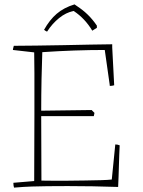

<svg xmlns="http://www.w3.org/2000/svg" viewBox="-20 -849 654 876"><path d="M44 7Q41 -2 41 -15L136 -23Q136 -100 136.5 -175Q137 -250 137 -326Q137 -366 137 -415.5Q137 -465 137 -515.5Q137 -566 136 -610L39 -621Q39 -626 40.5 -630.5Q42 -635 43 -640Q87 -640 146.5 -641Q206 -642 270.5 -643Q335 -644 393 -645.5Q451 -647 492 -647V-633L501 -460Q492 -457 481 -457L480 -466L458 -621Q390 -621 318 -618.5Q246 -616 173 -611Q171 -560 169.5 -488.5Q168 -417 168 -344L398 -347L411 -334L408 -319H168L169 -25Q184 -25 216 -24.5Q248 -24 288 -24.5Q328 -25 368.5 -25.5Q409 -26 441.5 -27Q474 -28 490 -30L506 -190Q516 -190 526 -186L524 -140L521 -44L519 4Q462 2 403.5 1Q345 0 289 0Q233 0 196 0.5Q159 1 125 2Q91 3 44 7ZM320 -829 330 -822Q359 -803 381 -781.5Q403 -760 422 -732V-722L401 -709Q385 -736 363.5 -759Q342 -782 316 -799Q281 -792 249.5 -766.5Q218 -741 195 -705Q193 -705 188 -708Q183 -711 181 -713Q206 -758 238.5 -786Q271 -814 320 -829Z"/></svg>

Font: Labrada ExtraLight
Style: Regular
Weight: 200
Designer: Mercedes Jáuregui
Foundry: Omnibus-Type Team
Version: Version 1.000; ttfautohint (v1.8.4.7-5d5b)